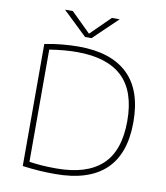

<svg xmlns="http://www.w3.org/2000/svg" viewBox="-100 -1026 965 1114"><g transform="rotate(10 382.5 -469.5)"><path d="M301 5Q251 5 208.5 2.2Q166 -0.5 108 -8V-727Q158.5 -737.5 210.5 -742.2Q262.5 -747 308 -747Q498.5 -747 597.2 -652.8Q696 -558.5 696 -370Q696 -182 596.5 -88.5Q497 5 301 5ZM302 -28Q480.5 -28 570.2 -111.2Q660 -194.5 660 -370Q660 -545.5 570.8 -629.8Q481.5 -714 305 -714Q266 -714 226.2 -710.5Q186.5 -707 142 -700V-39Q174.5 -34 212 -31Q249.5 -28 302 -28ZM334 -808 192 -944H238L353 -831L468 -944H514L372 -808Z"/></g></svg>

Font: Encode Sans Exp Th
Style: Regular
Weight: 100
Width: 7
Designer: Multiple Designers
Foundry: Impallari Type
Version: Version 3.002; ttfautohint (v1.8.3) -l 8 -r 50 -G 200 -x 14 